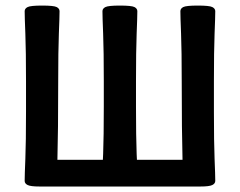

<svg xmlns="http://www.w3.org/2000/svg" viewBox="-20 -679 873 699"><path d="M478.5 -97.2H644.5Q641.6 -199.7 641.6 -383.3Q641.6 -494.6 639.2 -556.2Q636.7 -617.7 636.7 -638.2Q636.7 -647.9 647.2 -653.3Q657.7 -658.7 700.2 -658.7Q742.2 -658.7 752.9 -653.3Q763.7 -647.9 763.7 -638.2Q763.7 -617.7 761.2 -556.2Q758.8 -494.6 758.8 -383.3V-272Q758.8 -160.6 761.2 -100.8Q763.7 -41 763.7 -20.5Q763.7 -10.7 752.9 -5.4Q742.2 0 710 0H123.5Q91.3 0 80.6 -5.4Q69.8 -10.7 69.8 -20.5Q69.8 -41 72.3 -100.8Q74.7 -160.6 74.7 -272V-383.3Q74.7 -494.6 72.3 -556.2Q69.8 -617.7 69.8 -638.2Q69.8 -647.9 80.6 -653.3Q91.3 -658.7 133.3 -658.7Q175.8 -658.7 186.3 -653.3Q196.8 -647.9 196.8 -638.2Q196.8 -617.7 194.3 -556.2Q191.9 -494.6 191.9 -383.3Q191.9 -199.7 189 -97.2H354.5Q355 -107.4 355.5 -118.7Q357.9 -180.2 357.9 -291.5V-383.3Q357.9 -494.6 355.5 -556.2Q353 -617.7 353 -638.2Q353 -647.9 363.8 -653.3Q374.5 -658.7 416.5 -658.7Q459 -658.7 469.5 -653.3Q480 -647.9 480 -638.2Q480 -617.7 477.5 -556.2Q475.1 -494.6 475.1 -383.3V-291.5Q475.1 -180.2 477.5 -118.7Q478 -107.4 478.5 -97.2Z"/></svg>

Font: Bainsley
Style: Bold
Weight: 700
Designer: Paul James MIller
Foundry: High-Logic / Made with FontCreator
Version: Version 1.411;March 28, 2021;FontCreator 13.0.0.2683 64-bit